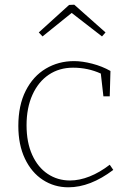

<svg xmlns="http://www.w3.org/2000/svg" viewBox="-20 -790 550 817"><path d="M462 -67Q364 7 271 7Q211 7 162.5 -24.5Q114 -56 86 -115Q58 -174 58 -254Q58 -342 89.5 -404Q121 -466 175 -498Q229 -530 295 -530Q330 -530 372.5 -519Q415 -508 450 -488L447 -380H420L409 -477Q354 -502 291 -502Q232 -502 187.5 -472Q143 -442 118 -386.5Q93 -331 93 -257Q93 -184 117 -131Q141 -78 183 -50Q225 -22 278 -22Q318 -22 361 -39Q404 -56 447 -89ZM296 -770 429 -652 414 -635 285 -735 161 -635 145 -652 274 -769Z"/></svg>

Font: Bitter Pro ExtraLight
Style: Regular
Weight: 275
Designer: Sol Matas, and Bitter project Authors
Foundry: Sol Matas
Version: Version 1.010